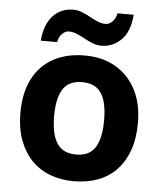

<svg xmlns="http://www.w3.org/2000/svg" viewBox="-54 -804 727 861"><g transform="rotate(5 309.5 -373.5)"><path d="M574 -274Q574 -205.6 555.5 -153.1Q536.9 -100.5 502.5 -63.7Q468 -27 419 -8.5Q370 10 308.4 10Q251.2 10 202.6 -8.5Q154 -27 119 -63.5Q84 -100 64.5 -153Q45 -206 45 -274.2Q45 -364.7 77 -427.3Q109.1 -489.9 168.9 -522.9Q228.7 -556 311 -556Q388.4 -556 447.2 -523Q506 -490 540 -427.3Q574 -364.7 574 -274ZM197 -273.8Q197 -220 208.5 -183.5Q220 -147 245 -128.5Q270 -110 310 -110Q350 -110 374.5 -128.5Q399 -147 410.5 -183.5Q422 -220 422 -273.6Q422 -328 410.5 -364Q399 -400 374 -418Q349.1 -436 309.3 -436Q250 -436 223.5 -395.5Q197 -355 197 -273.8ZM108 -605Q111 -644 122.5 -672.5Q134 -701 152 -719.5Q170 -738 192.5 -747Q215 -756 241 -756Q261 -756 280.5 -748.5Q300 -741 318.5 -730.5Q337 -720 355 -712.5Q373 -705 391 -705Q406 -705 420 -718Q434 -731 440 -757H513Q507 -680 469 -643Q431 -606 380 -606Q360 -606 341 -613.5Q322 -621 303 -631.5Q284 -642 266 -649.5Q248 -657 230 -657Q215 -657 201 -644Q187 -631 181 -605Z"/></g></svg>

Font: Noto Sans Devanagari
Style: Regular
Weight: 400
Designer: Jelle Bosma - Monotype Design Team
Foundry: Monotype Imaging Inc.
Version: Version 2.003